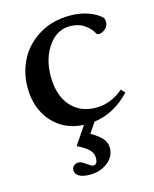

<svg xmlns="http://www.w3.org/2000/svg" viewBox="-107 -539 675 840"><g transform="rotate(-15 231.0 -119.5)"><path d="M196.8 228Q164.1 228 147.2 218Q130.4 208 130.4 190.4Q130.4 178.2 139.2 170.7Q147.9 163.1 160.6 163.1Q172.9 163.1 193.4 178.7Q214.4 193.4 220.2 193.4Q239.7 193.4 239.7 163.1Q239.7 142.1 223.6 125.7Q207.5 109.4 171.4 92.3L226.6 10.7Q137.2 5.9 83.7 -55.4Q30.3 -116.7 30.3 -210Q30.3 -278.3 60.3 -336.2Q90.3 -394 150.4 -430.7Q210.4 -467.3 290 -467.3Q337.4 -467.3 375.7 -452.9Q414.1 -438.5 433.1 -417.5Q436.5 -407.2 436.5 -399.4Q436.5 -381.3 422.1 -368.9Q407.7 -356.4 393.1 -356.4Q383.8 -356.4 381.3 -362.8Q369.1 -386.7 342.5 -404.5Q315.9 -422.4 277.8 -422.4Q218.3 -422.4 179.7 -366.9Q141.1 -311.5 141.1 -232.4Q141.1 -146 183.6 -97.2Q226.1 -48.3 298.8 -48.3Q365.2 -48.3 421.9 -96.7L438 -79.1Q365.7 -2.9 274.9 8.8L243.2 55.7Q279.3 76.2 294.7 94.7Q310.1 113.3 310.1 136.7Q310.1 176.3 276.6 202.1Q243.2 228 196.8 228Z"/></g></svg>

Font: Elstob 6pt Medium
Style: Regular
Weight: 500
Designer: Peter S. Baker
Version: Version 1.015